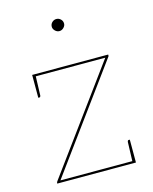

<svg xmlns="http://www.w3.org/2000/svg" viewBox="-107 -772 674 844"><g transform="rotate(-15 229.5 -350.0)"><path d="M48 0V-3Q48 -5 49 -6.5Q50 -8 51 -10L395 -480H65V-490H411V-485Q411 -484 410.5 -482.5Q410 -481 408 -479L65 -10H406V0ZM79 -486 76 -393Q76 -391 74.5 -388.5Q73 -386 71 -386H65V-480ZM392 -4 395 -97Q395 -99 396.5 -101.5Q398 -104 400 -104H406V-10ZM231 -645Q220 -645 211.5 -653.5Q203 -662 203 -672Q203 -684 211.5 -692Q220 -700 231 -700Q242 -700 250.5 -692Q259 -684 259 -672Q259 -662 250.5 -653.5Q242 -645 231 -645Z"/></g></svg>

Font: Aleo Thin
Style: Regular
Weight: 250
Designer: Alessio Laiso
Foundry: Alessio Laiso
Version: Version 2.001;gftools[0.9.29]